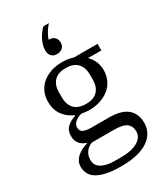

<svg xmlns="http://www.w3.org/2000/svg" viewBox="-238 -875 1023 1185"><g transform="rotate(-30 273.5 -282.5)"><path d="M262 212Q202 212 160 203Q118 194 92 178Q66 162 54.5 139Q43 116 43 88Q43 68 52 51Q61 34 76 21Q91 8 110 -1.5Q129 -11 149 -16V-20Q86 -42 86 -105Q86 -145 111.5 -168Q137 -191 171 -200V-205Q124 -225 96.5 -264Q69 -303 69 -358Q69 -397 83.5 -428.5Q98 -460 124.5 -482Q151 -504 187 -516Q223 -528 266 -528Q309 -528 345 -516H513V-469H452L420 -470V-468Q440 -447 452.5 -419.5Q465 -392 465 -358Q465 -319 450 -287Q435 -255 408 -233Q381 -211 344.5 -199Q308 -187 266 -187Q238 -187 213 -193Q187 -188 166 -171.5Q145 -155 145 -132Q145 -107 164 -97Q183 -87 228 -87H346Q434 -87 476.5 -51.5Q519 -16 519 50Q519 124 454 168Q389 212 262 212ZM267 -230Q322 -230 349.5 -259Q377 -288 377 -338V-377Q377 -427 349.5 -456Q322 -485 267 -485Q212 -485 184.5 -456Q157 -427 157 -377V-338Q157 -288 184.5 -259Q212 -230 267 -230ZM116 83Q116 123 150.5 143Q185 163 243 163H290Q365 163 407.5 138Q450 113 450 71Q450 33 424 13.5Q398 -6 333 -6H177Q145 8 130.5 31Q116 54 116 83ZM265 -586Q241 -586 227 -601Q213 -616 213 -637V-644Q213 -676 231 -713Q249 -750 278 -777H317Q298 -757 284.5 -733.5Q271 -710 264 -689Q291 -689 305.5 -675Q320 -661 320 -639V-635Q320 -614 305.5 -600Q291 -586 265 -586Z"/></g></svg>

Font: IBM Plex Serif
Style: Regular
Weight: 400
Designer: Mike Abbink, Paul van der Laan, Pieter van Rosmalen
Foundry: Bold Monday
Version: Version 2.6